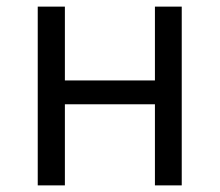

<svg xmlns="http://www.w3.org/2000/svg" viewBox="-20 -560 664 580"><path d="M94 0H176V-245H448V0H529V-540H448V-317H176V-540H94Z"/></svg>

Font: Noto Sans KR DemiLight
Style: Regular
Weight: 350
Designer: Ryoko NISHIZUKA 西塚涼子 (kana, bopomofo & ideographs); Paul D. Hunt (Latin, Greek & Cyrillic); Sandoll Communications 산돌커뮤니
Foundry: Adobe
Version: Version 2.004;hotconv 1.0.118;makeotfexe 2.5.65603